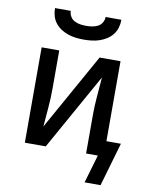

<svg xmlns="http://www.w3.org/2000/svg" viewBox="-96 -808 792 1031"><g transform="rotate(10 300.0 -293.0)"><path d="M300 -600Q278 -600 256.5 -602.5Q235 -605 214.5 -612Q194 -619 176 -630.5Q158 -642 144.5 -659Q131 -676 125 -697Q119 -718 119 -740H205Q205 -724 213.5 -709.5Q222 -695 236.5 -687.5Q251 -680 267.5 -677.5Q284 -675 300 -675Q316 -675 332.5 -677.5Q349 -680 363.5 -687.5Q378 -695 386.5 -709.5Q395 -724 395 -740H481Q481 -718 475 -697Q469 -676 455.5 -659Q442 -642 424 -630.5Q406 -619 385.5 -612Q365 -605 343.5 -602.5Q322 -600 300 -600ZM438 154 483 0H419V-208Q419 -260 423.5 -312.5Q428 -365 432 -417L199 0H85V-520H181V-312Q181 -260 176.5 -207.5Q172 -155 168 -103L401 -520H515V-84H594L525 154Z"/></g></svg>

Font: Iosevka Medium Extended
Style: Regular
Weight: 500
Width: 7
Monospace: yes
Designer: Belleve Invis
Foundry: Belleve Invis
Version: Version 32.5.0; ttfautohint (v1.8.4)